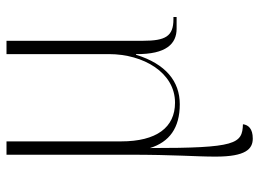

<svg xmlns="http://www.w3.org/2000/svg" viewBox="-126 -450 816 605"><g transform="rotate(-90 282.5 -148.0)"><path d="M148 240C179 240 191 226 193 209C131 207 118 188 118 -84C137 -23 181 10 256 10C328 10 383 -34 412 -128H414C413 -32 447 0 494 0H531V-10H524C470 -10 456 -35 456 -106V-536H414V-213C414 -105 356 -5 261 -5C183 -5 139 -63 139 -175V-536H97V-155C97 1 91 56 91 123C91 218 115 240 148 240Z"/></g></svg>

Font: Noto Serif Display ExtraLight
Style: Regular
Weight: 200
Designer: Monotype Design Team
Foundry: Monotype Imaging Inc.
Version: Version 2.009